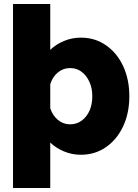

<svg xmlns="http://www.w3.org/2000/svg" viewBox="-20 -761 690 959"><path d="M384 -573Q455 -573 510 -534.5Q565 -496 595.5 -430Q626 -364 626 -280Q626 -197 595.5 -131Q565 -65 510 -26.5Q455 12 384 12Q339 12 299 -5Q259 -22 231 -49V178H45V-741H231V-512Q260 -540 300 -556.5Q340 -573 384 -573ZM330 -140Q363 -140 388 -158.5Q413 -177 427 -208Q441 -239 441 -280Q441 -321 426.5 -352.5Q412 -384 387.5 -402.5Q363 -421 330 -421Q296 -421 269.5 -399.5Q243 -378 231 -341V-220Q243 -184 269.5 -162Q296 -140 330 -140Z"/></svg>

Font: Azeret Mono ExtraBold
Style: Regular
Weight: 800
Designer: Martin Vácha
Foundry: Displaay
Version: Version 1.002